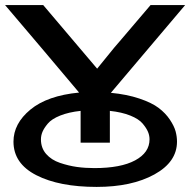

<svg xmlns="http://www.w3.org/2000/svg" viewBox="-26 -715 750 755"><path d="M-6 -695H144L356 -445Q363 -453 395 -493Q427 -533 445 -553L566 -695H702L410 -350Q473 -344 522 -327.5Q571 -311 598 -290.5Q625 -270 642 -244.5Q659 -219 664.5 -198.5Q670 -178 670 -158Q670 -78 581 -29Q492 20 354 20Q207 20 117 -26Q27 -72 27 -158Q27 -229 93.5 -284Q160 -339 285 -351Q238 -407 140 -523Q42 -639 -6 -695ZM135 -167Q135 -133 155.5 -109.5Q176 -86 210 -74.5Q244 -63 276.5 -58.5Q309 -54 345 -54Q449 -54 505.5 -84.5Q562 -115 562 -167Q562 -182 556 -196.5Q550 -211 535 -229Q520 -247 486.5 -260.5Q453 -274 406 -279V-154H291V-279Q244 -274 210.5 -260.5Q177 -247 162 -229Q147 -211 141 -196.5Q135 -182 135 -167Z"/></svg>

Font: Coval
Style: Medium
Weight: 500
Foundry: Context Ltd
Version: Version 001.000